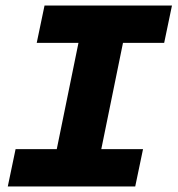

<svg xmlns="http://www.w3.org/2000/svg" viewBox="-20 -670 640 690"><path d="M8 0 36 -134H184L262 -516H112L140 -650H598L570 -516H422L344 -134H494L466 0Z"/></svg>

Font: Source Code Pro Black
Style: Italic
Weight: 900
Italic angle: -11°
Monospace: yes
Designer: Paul D. Hunt, Teo Tuominen
Foundry: Adobe Systems Incorporated
Version: Version 1.050;PS 1.000;hotconv 16.6.51;makeotf.lib2.5.65220